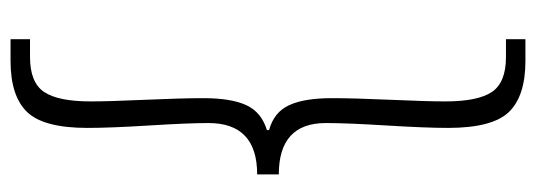

<svg xmlns="http://www.w3.org/2000/svg" viewBox="-338 -486 992 355"><g transform="rotate(90 157.5 -308.0)"><path d="M52 168V132H85Q132 132 149.5 106Q167 80 167 20Q167 -14 164 -81Q161 -148 161 -189Q161 -240 174 -268Q187 -296 220 -306V-310Q187 -319 174 -347Q161 -375 161 -426Q161 -467 164 -534.5Q167 -602 167 -636Q167 -696 149.5 -722Q132 -748 85 -748H52V-784H92Q157 -784 186.5 -753.5Q216 -723 216 -641Q216 -600 211.5 -527Q207 -454 207 -415Q207 -328 302 -328V-288Q207 -288 207 -198Q207 -161 211.5 -88.5Q216 -16 216 26Q216 107 186.5 137.5Q157 168 92 168Z"/></g></svg>

Font: NotoSansHansLight
Style: Regular
Weight: 300
Designer: Ryoko NISHIZUKA  (kana & ideographs); Paul D. Hunt (Latin, Greek & Cyrillic); Wenlong ZHANG  (bopomofo); Sandoll Communi
Foundry: Adobe Systems Incorporated
Version: Version 1.00;December 8, 2021;FontCreator 13.0.0.2675 64-bit